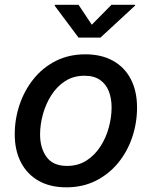

<svg xmlns="http://www.w3.org/2000/svg" viewBox="-20 -783 644 814"><path d="M261.2 11.2Q192.4 11.2 143.6 -16.6Q94.7 -44.4 68.6 -95Q42.5 -145.5 42.5 -213.4Q42.5 -278.3 63 -339.1Q83.5 -399.9 122.3 -448.2Q161.1 -496.6 216.6 -524.7Q272 -552.7 341.8 -552.7Q410.2 -552.7 459.5 -525.1Q508.8 -497.6 534.9 -446.8Q561 -396 561 -327.6Q561 -261.7 540.5 -200.9Q520 -140.1 480.7 -92.3Q441.4 -44.4 386 -16.6Q330.6 11.2 261.2 11.2ZM264.2 -79.6Q311.5 -79.6 346.9 -102.5Q382.3 -125.5 406 -162.4Q429.7 -199.2 441.4 -242.9Q453.1 -286.6 453.1 -327.6Q453.1 -366.2 441.2 -396.5Q429.2 -426.8 403.8 -444.3Q378.4 -461.9 338.4 -461.9Q291.5 -461.9 256.3 -439.2Q221.2 -416.5 197.5 -379.2Q173.8 -341.8 161.9 -298.3Q149.9 -254.9 149.9 -212.9Q149.9 -155.8 177.2 -117.7Q204.6 -79.6 264.2 -79.6ZM313 -762.7 369.1 -678.2 452.6 -762.7H553.2L552.2 -758.8L405.8 -623.5H313L211.9 -758.8L212.9 -762.7Z"/></svg>

Font: Inter Medium
Style: Italic
Weight: 500
Italic angle: -9.3988°
Designer: Rasmus Andersson
Foundry: rsms
Version: Version 4.001;git-66647c0bb